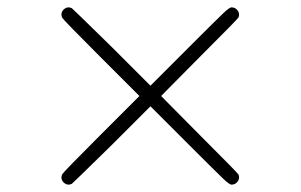

<svg xmlns="http://www.w3.org/2000/svg" viewBox="-20 -511 818 522"><path d="M630 -29Q630 -21 624 -15Q618 -9 609 -9Q604 -9 587 -25Q570 -41 493 -118L389 -222L284 -117Q178 -13 175 -11Q169 -9 167 -9Q159 -9 153 -15Q147 -21 147 -29Q147 -31 149 -37Q152 -43 255 -146L359 -250L255 -354Q152 -457 149 -463Q147 -469 147 -471Q147 -479 153 -485Q159 -491 167 -491Q169 -491 175 -489Q178 -487 284 -383L389 -278L493 -382Q570 -459 587 -475Q604 -491 609 -491Q618 -491 624 -485Q630 -479 630 -471Q630 -467 628 -463Q626 -459 522 -355L418 -250L522 -145Q626 -41 628 -37Q630 -33 630 -29Z"/></svg>

Font: MathJax_Main
Style: Regular
Weight: 400
Version: Version 1.1